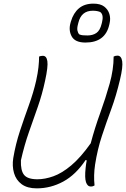

<svg xmlns="http://www.w3.org/2000/svg" viewBox="-20 -1016 693 1056"><path d="M182 20Q130 20 99 -3Q68 -26 57 -64.5Q46 -103 53 -147Q66 -224 90 -296.5Q114 -369 139 -438Q164 -507 179 -573Q188 -614 191.5 -646Q195 -678 195 -705Q204 -709 216 -709Q236 -709 240.5 -679.5Q245 -650 228 -572Q212 -497 188 -428.5Q164 -360 139 -289Q114 -218 95 -134Q93 -78 112.5 -54Q132 -30 186 -30Q227 -30 273.5 -46.5Q320 -63 371.5 -106Q423 -149 479 -228Q501 -311 531 -394Q561 -477 583 -555.5Q605 -634 605 -705Q615 -710 626 -710Q647 -710 652 -679.5Q657 -649 640 -578Q619 -489 591.5 -414.5Q564 -340 540 -267Q516 -194 503 -111Q494 -51 500 4Q491 10 480 10Q461 10 453 -14Q445 -38 451 -93Q453 -113 457 -134L451 -136Q397 -55 328 -17.5Q259 20 182 20ZM494 -996Q532 -996 553 -980Q574 -964 581.5 -939.5Q589 -915 583 -889L581 -880Q559 -782 450 -782Q393 -782 374.5 -815.5Q356 -849 368 -891L370 -898Q384 -945 414.5 -970.5Q445 -996 494 -996ZM490 -957Q427 -957 411 -891L409 -883Q403 -861 406 -847.5Q409 -834 416 -827Q425 -823 435.5 -822Q446 -821 461 -821Q490 -821 510 -834.5Q530 -848 539 -885L541 -893Q546 -912 544 -927Q542 -942 531 -950Q524 -953 514 -955Q504 -957 490 -957Z"/></svg>

Font: Recursive Sn Csl St Lt
Style: Italic
Weight: 300
Italic angle: -15°
Version: Version 1.079;hotconv 1.0.112;makeotfexe 2.5.65598; ttfautoh